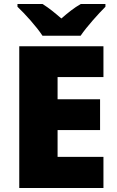

<svg xmlns="http://www.w3.org/2000/svg" viewBox="-20 -947 589 967"><path d="M194 -767H386C417 -813 477 -879 511 -913V-927H387C352 -907 324 -884 289 -854C254 -884 229 -905 194 -927H68V-913C106 -877 164 -813 194 -767ZM501 0V-157H270V-292H484V-447H270V-559H501V-714H77V0Z"/></svg>

Font: Noto Sans Tamil Black
Style: Regular
Weight: 900
Designer: Jelle Bosma - Monotype Design Team
Foundry: Monotype Imaging Inc.
Version: Version 2.004